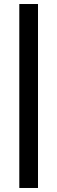

<svg xmlns="http://www.w3.org/2000/svg" viewBox="-20 -743 285 955"><path d="M76 192V-723H169V192Z"/></svg>

Font: Archivo SemiBold SemiBold
Style: Regular
Weight: 600
Version: Version 2.001